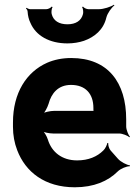

<svg xmlns="http://www.w3.org/2000/svg" viewBox="-20 -784 580 814"><path d="M282 -538C244 -538 210 -531 180 -518C92 -479 35 -390 35 -265V-246C35 -211 41 -178 53 -147C88 -55 170 10 297 10C378 10 438 -16 479 -57C491 -69 518 -80 530 -79L531 -83C518 -84 491 -98 480 -111L449 -146C442 -154 438 -169 439 -177L435 -178C434 -170 426 -153 418 -146C392 -120 355 -104 307 -104C242 -104 199 -140 183 -192C179 -206 167 -226 158 -233L156 -229C165 -223 189 -218 205 -218H485C499 -218 521 -209 529 -202L531 -204C524 -212 515 -234 515 -248V-278C515 -434 438 -538 282 -538ZM376 -326V-320C376 -317 376 -311 378 -310L380 -312C379 -314 373 -314 370 -314H210C193 -314 166 -308 156 -301L159 -297C169 -305 181 -328 186 -344C198 -389 227 -424 281 -424C342 -424 376 -387 376 -326ZM266 -681C230 -681 206 -696 199 -725C197 -733 199 -749 203 -754L199 -756C196 -751 184 -745 176 -745H108C103 -745 95 -749 92 -751L90 -748C93 -746 97 -740 97 -735C98 -718 102 -701 109 -687C132 -633 189 -600 266 -600C291 -600 315 -604 336 -611C381 -627 419 -658 431 -710C436 -729 453 -752 465 -761L463 -764C450 -755 419 -745 399 -745H355C347 -745 335 -751 332 -756L328 -754C332 -749 334 -733 332 -725C325 -696 301 -681 266 -681Z"/></svg>

Font: Asimov
Style: Edge
Weight: 500
Designer: Google
Version: Version 2.000980: 2014